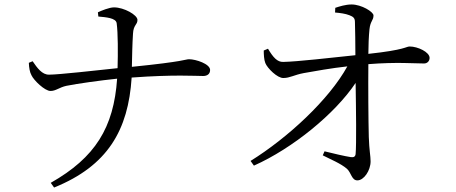

<svg xmlns="http://www.w3.org/2000/svg" viewBox="-20 -790 2040 859"><path d="M420 -716C453 -713 499 -710 502 -686C508 -643 508 -551 506 -485C412 -475 242 -456 200 -456C168 -455 146 -487 126 -516L109 -509C110 -487 113 -467 121 -453C131 -431 180 -383 206 -383C230 -383 245 -399 277 -406C327 -416 427 -430 504 -438C489 -219 406 -85 207 28L222 49C462 -48 554 -208 569 -443C759 -457 855 -450 889 -450C906 -450 920 -458 920 -477C920 -504 856 -525 826 -525C809 -525 809 -515 570 -491C571 -538 572 -594 575 -639C577 -680 595 -678 595 -701C595 -723 535 -757 490 -757C469 -757 433 -742 418 -735Z M1479 -734C1502 -732 1525 -729 1543 -722C1561 -715 1568 -709 1568 -691C1569 -656 1570 -596 1570 -543C1464 -532 1309 -514 1247 -513C1221 -512 1202 -533 1179 -572L1160 -564C1160 -547 1161 -523 1167 -508C1176 -485 1221 -440 1248 -441C1277 -441 1296 -455 1339 -463C1390 -472 1461 -485 1534 -493C1452 -344 1267 -173 1101 -70L1116 -49C1289 -126 1479 -281 1571 -419C1573 -300 1575 -143 1571 -101C1570 -90 1563 -85 1550 -87C1523 -91 1472 -103 1432 -113L1424 -95C1459 -77 1504 -59 1532 -35C1552 -17 1553 17 1579 17C1608 17 1638 -27 1638 -68C1638 -93 1632 -116 1630 -177C1628 -251 1627 -410 1628 -503C1755 -513 1832 -506 1877 -506C1892 -506 1902 -517 1902 -531C1902 -557 1849 -582 1813 -582C1796 -582 1795 -567 1628 -549C1628 -585 1630 -630 1633 -659C1637 -697 1651 -698 1651 -721C1651 -737 1597 -770 1553 -770C1526 -770 1498 -761 1480 -755Z"/></svg>

Font: Source Han Serif
Style: Regular
Weight: 400
Designer: Ryoko NISHIZUKA 西塚涼子 (kana & ideographs); Frank Grießhammer (Latin, Greek & Cyrillic); Wenlong ZHANG 张文龙 (bopomofo); San
Foundry: Adobe Systems Incorporated
Version: Version 1.001;PS 1.001;hotconv 16.6.54;makeotf.lib2.5.65590